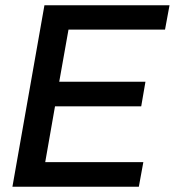

<svg xmlns="http://www.w3.org/2000/svg" viewBox="-20 -706 661 726"><path d="M27 0 148 -686H621L604 -594H239L204 -397H530L514 -304H188L151 -93H522L505 0Z"/></svg>

Font: Archivo SemiCondensed Medium
Style: Italic
Weight: 500
Width: 4
Italic angle: -10°
Designer: Hector Gatti
Foundry: Omnibus-Type
Version: Version 2.001